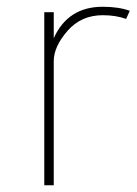

<svg xmlns="http://www.w3.org/2000/svg" viewBox="-20 -548 404 568"><path d="M111 -512H139V-435Q181 -528 284 -528Q331 -528 364 -516L353 -492Q323 -503 284 -503Q220 -503 179.5 -456.5Q139 -410 139 -367V0H111Z"/></svg>

Font: Spartan MB
Style: Regular
Weight: 250
Designer: Matt Bailey
Foundry: Matt Bailey
Version: Version 1.000